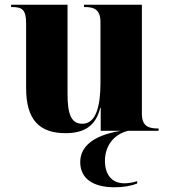

<svg xmlns="http://www.w3.org/2000/svg" viewBox="-20 -556 720 816"><path d="M259 10C334 10 387 -18 406 -98H408V0H492C369 21 321 71 321 133C321 204 377 240 467 240C504 240 538 234 563 224V214C544 220 525 223 508 223C454 223 426 184 426 128C426 66 461 16 524 0H654V-10H650C613 -10 583 -19 583 -72V-536H337V-526H341C378 -526 407 -517 407 -462V-204C407 -110 390 -30 330 -30C282 -30 267 -72 267 -157V-536H27V-526H30C73 -526 91 -517 91 -456V-182C91 -47 147 10 259 10Z"/></svg>

Font: Noto Serif Display ExtraBold
Style: Regular
Weight: 800
Designer: Monotype Design Team
Foundry: Monotype Imaging Inc.
Version: Version 2.009